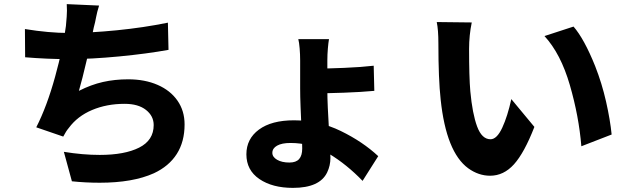

<svg xmlns="http://www.w3.org/2000/svg" viewBox="-20 -828 3040 932"><path d="M447 -747Q442 -719 435 -694L424 -641Q415 -595 411 -579L400 -532Q379 -442 363 -387Q422 -417 479.5 -430Q537 -443 602 -443Q683 -443 745 -416Q807 -389 841.5 -339.5Q876 -290 876 -224Q876 -140 838 -80.5Q800 -21 727 13Q625 59 464 59Q395 59 329 52L290 -91Q382 -76 464 -76Q585 -76 655.5 -111.5Q726 -147 726 -221Q726 -265 688.5 -294.5Q651 -324 585 -324Q498 -324 427 -294Q356 -264 314 -207Q301 -192 287 -165L156 -210Q208 -312 247.5 -455.5Q287 -599 300 -702Q305 -754 305 -776Q305 -797 304 -808L461 -801Q451 -769 447 -747ZM313 -668Q416 -668 547 -681Q678 -694 795 -718L798 -586Q693 -567 558 -554Q423 -541 314 -541Q210 -541 102 -550L101 -687Q218 -668 313 -668Z M1569 -536V-386Q1569 -327 1578 -178Q1584 -82 1584 -62Q1584 -24 1568 9Q1532 84 1402 84Q1302 84 1239 41Q1176 -2 1176 -79Q1176 -154 1237 -199Q1298 -244 1407 -244Q1528 -244 1634.5 -192Q1741 -140 1816 -70L1740 50Q1664 -29 1577.5 -81.5Q1491 -134 1390 -134Q1348 -134 1325 -121Q1302 -108 1302 -86Q1302 -66 1325 -52.5Q1348 -39 1385 -39Q1417 -39 1432 -56Q1447 -73 1447 -107Q1447 -158 1442 -238Q1441 -258 1439 -309.5Q1437 -361 1437 -398V-534Q1437 -564 1434.5 -593.5Q1432 -623 1428 -638H1577Q1574 -622 1571.5 -592.5Q1569 -563 1569 -536ZM1794 -509 1797 -387Q1733 -381 1649 -378Q1565 -375 1510 -375L1509 -495Q1566 -495 1650 -498.5Q1734 -502 1794 -509Z M2257 -590Q2257 -454 2263 -385Q2273 -276 2296 -214Q2319 -152 2361 -152Q2392 -152 2418 -208Q2444 -264 2462 -347L2574 -212Q2525 -86 2475 -30.5Q2425 25 2359 25Q2303 25 2253 -11Q2146 -89 2119 -345Q2108 -446 2108 -617Q2108 -684 2100 -721L2270 -719Q2257 -657 2257 -590ZM2869 -507Q2902 -423 2922 -334.5Q2942 -246 2949 -175L2802 -118Q2790 -264 2746 -415.5Q2702 -567 2623 -653L2764 -699Q2816 -639 2869 -507Z"/></svg>

Font: Merged Yaku Han JP ExtraBold
Style: Regular
Weight: 800
Designer: Ryoko NISHIZUKA 西塚涼子 (kana, bopomofo & ideographs); Paul D. Hunt (Latin, Greek & Cyrillic); Sandoll Communications 산돌커뮤니
Foundry: Adobe
Version: Version 2.004